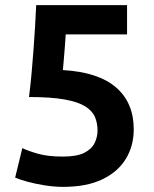

<svg xmlns="http://www.w3.org/2000/svg" viewBox="-20 -713 600 748"><path d="M226 15Q191 15 153.5 9Q116 3 85.5 -5.5Q55 -14 39 -21L67 -136Q92 -124 130 -113.5Q168 -103 225 -103Q280 -103 309 -118Q338 -133 349 -156.5Q360 -180 360 -204Q360 -233 350 -257Q340 -281 312 -298.5Q284 -316 231.5 -325.5Q179 -335 93 -335Q99 -382 103 -427.5Q107 -473 110.5 -518.5Q114 -564 116.5 -607.5Q119 -651 121 -693H475V-579H236Q235 -561 233.5 -542Q232 -523 230.5 -504Q229 -485 227.5 -468.5Q226 -452 225 -440Q363 -432 432 -372.5Q501 -313 501 -209Q501 -145 470.5 -94.5Q440 -44 379 -14.5Q318 15 226 15Z"/></svg>

Font: Ubuntu Sans Mono
Style: Regular
Weight: 400
Monospace: yes
Designer: Dalton Maag Ltd
Foundry: Dalton Maag Ltd
Version: Version 1.006